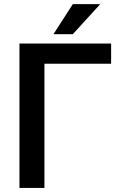

<svg xmlns="http://www.w3.org/2000/svg" viewBox="-20 -925 597 945"><path d="M526.9 -611.3V-710.9H75.7V0H198.7V-611.3ZM338.4 -904.8 243.2 -756.8H338.4L473.6 -904.8Z"/></svg>

Font: FAU Chimera Medium
Style: Regular
Weight: 500
Version: Version 1.002;hotconv 1.0.117;makeotfexe 2.5.65602